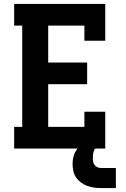

<svg xmlns="http://www.w3.org/2000/svg" viewBox="-20 -755 640 976"><path d="M52 0V-110H93V-625H52V-735H515V-548H409V-625H225V-437H423V-327H225V-110H409V-187H515V0ZM494 201Q476 201 458 198.5Q440 196 423.5 190Q407 184 392 173Q377 162 367 147.5Q357 133 353 115Q349 97 349 79Q349 63 352 47.5Q355 32 362.5 17.5Q370 3 381.5 -8Q393 -19 407 -26Q421 -33 437 -36Q453 -39 469 -39V0Q462 0 459 7Q456 14 454.5 20.5Q453 27 452.5 33.5Q452 40 452 47Q452 57 453.5 66.5Q455 76 460.5 83.5Q466 91 475 95Q484 99 494 99H569V201Z"/></svg>

Font: Iosevka Curly Slab XBdEx
Style: Regular
Weight: 800
Width: 7
Monospace: yes
Designer: Belleve Invis
Foundry: Belleve Invis
Version: Version 11.0.0; ttfautohint (v1.8.3)